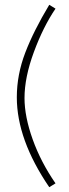

<svg xmlns="http://www.w3.org/2000/svg" viewBox="-20 -750 287 799"><path d="M50 -345Q50 -439 85 -530.5Q120 -622 185 -730L211 -714Q160 -639 121 -533.5Q82 -428 82 -342Q82 -265 116 -170Q150 -75 211 13L185 29Q50 -169 50 -345Z"/></svg>

Font: Raleway
Style: ExtraLight
Weight: 200
Designer: Matt McInerney, Pablo Impallari, Rodrigo Fuenzalida
Foundry: Matt McInerney, Pablo Impallari, Rodrigo Fuenzalida
Version: Version 2.001